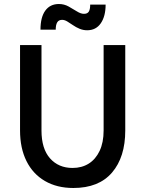

<svg xmlns="http://www.w3.org/2000/svg" viewBox="-20 -926 725 958"><path d="M346 12Q264 12 204 -23Q144 -58 112 -122.5Q80 -187 80 -275V-701H187V-275Q187 -184 229.5 -136Q272 -88 342 -88Q388 -88 422.5 -109.5Q457 -131 477 -173Q497 -215 497 -275V-701H605V-275Q605 -142 539 -65Q473 12 346 12ZM290 -827Q273 -827 265.5 -814.5Q258 -802 258 -778H182Q182 -840 206 -873Q230 -906 274 -906Q300 -906 322.5 -893.5Q345 -881 364 -869Q383 -857 399 -857Q416 -857 423 -868Q430 -879 430 -903H507Q507 -845 483 -810Q459 -775 415 -775Q395 -775 377 -782.5Q359 -790 344 -800.5Q329 -811 315.5 -819Q302 -827 290 -827Z"/></svg>

Font: Inclusive Sans Medium
Style: Regular
Weight: 500
Designer: Olivia King
Foundry: Olivia King
Version: Version 2.004